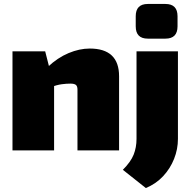

<svg xmlns="http://www.w3.org/2000/svg" viewBox="-20 -759 965 969"><path d="M433 -514Q581 -514 581 -374V0H371V-307Q371 -324 363 -330.5Q355 -337 335 -337Q316 -337 292.5 -334Q269 -331 231 -318L221 -421Q271 -468 326 -491Q381 -514 433 -514ZM208 -500 234 -398 253 -386V0H43V-500ZM878 -500V-58Q878 -6 858.5 43Q839 92 803 130.5Q767 169 716 190L600 98Q640 58 654.5 21.5Q669 -15 669 -58V-500ZM815 -739Q876 -739 876 -677V-626Q876 -564 815 -564H726Q665 -564 665 -626V-677Q665 -739 726 -739Z"/></svg>

Font: Exo 2 Black
Style: Regular
Weight: 900
Designer: Natanael Gama
Foundry: Natanael Gama
Version: Version 2.010